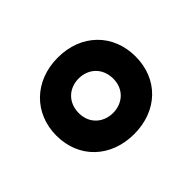

<svg xmlns="http://www.w3.org/2000/svg" viewBox="-85 -854 598 598"><g transform="rotate(-45 214.0 -555.5)"><path d="M214 -387C317 -387 388 -456 388 -555C388 -654 317 -724 214 -724C111 -724 39 -653 39 -555C39 -456 111 -387 214 -387ZM214 -480C172 -480 138 -509 138 -555C138 -603 172 -632 214 -632C256 -632 290 -603 290 -555C290 -509 256 -480 214 -480Z"/></g></svg>

Font: Noto Sans Adlam
Style: Bold
Weight: 700
Designer: Mark Jamra, Neil Patel
Foundry: JamraPatel LLC
Version: Version 3.001